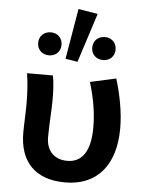

<svg xmlns="http://www.w3.org/2000/svg" viewBox="-63 -1007 825 1072"><g transform="rotate(5 350.0 -471.5)"><path d="M333 -957 285 -674 353 -663 442 -939ZM125 -749C125 -710 154 -685 191 -685C227 -685 256 -710 256 -749C256 -789 227 -814 191 -814C154 -814 125 -789 125 -749ZM428 -749C428 -710 457 -685 494 -685C530 -685 559 -710 559 -749C559 -789 530 -814 494 -814C457 -814 428 -789 428 -749ZM86 -242C86 -85 169 14 343 14C521 14 623 -107 623 -313C623 -405 604 -499 577 -589L432 -557C462 -458 473 -379 473 -305C473 -168 424 -107 344 -107C278 -107 226 -146 226 -230C226 -299 233 -386 233 -435C233 -488 231 -535 223 -575H78C88 -513 90 -450 90 -403C90 -350 86 -295 86 -242Z"/></g></svg>

Font: Kawkab Mono
Style: Bold
Weight: 700
Monospace: yes
Designer: Abdullah Arif
Foundry: Abdullah Arif
Version: Version 1.000;PS 000.500;hotconv 1.0.88;makeotf.lib2.5.64775